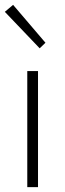

<svg xmlns="http://www.w3.org/2000/svg" viewBox="-21 -774 269 794"><path d="M-1 -725.1 33.2 -753.9 167 -597.2 143.1 -574.2ZM91.8 0V-480H136.2V0Z"/></svg>

Font: Source Sans Pro Light
Style: Regular
Weight: 300
Designer: Paul D. Hunt
Foundry: Adobe Systems Incorporated
Version: Version 2.020;PS 2.0;hotconv 1.0.86;makeotf.lib2.5.63406